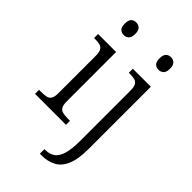

<svg xmlns="http://www.w3.org/2000/svg" viewBox="-291 -848 1184 1184"><g transform="rotate(45 300.5 -256.5)"><path d="M26 0V-35H44Q71 -35 89 -39Q107 -43 116 -58Q125 -73 125 -104V-430Q125 -462 116 -477.5Q107 -493 89.5 -497Q72 -501 48 -501H40V-536H197V-107Q197 -75 205.5 -59.5Q214 -44 232 -39.5Q250 -35 277 -35H296V0ZM156 -643Q137 -643 124 -655Q111 -667 111 -698Q111 -729 124 -741Q137 -753 156 -753Q175 -753 188.5 -741Q202 -729 202 -698Q202 -667 188.5 -655Q175 -643 156 -643ZM308 240V200H316Q351 200 376.5 183Q402 166 415 123.5Q428 81 428 9V-430Q428 -462 419 -477.5Q410 -493 392.5 -497Q375 -501 351 -501H343V-536H500V8Q500 97 477.5 148Q455 199 415 219.5Q375 240 324 240ZM459 -643Q440 -643 427 -655Q414 -667 414 -698Q414 -729 427 -741Q440 -753 459 -753Q478 -753 491.5 -741Q505 -729 505 -698Q505 -667 491.5 -655Q478 -643 459 -643Z"/></g></svg>

Font: Noto Serif Tibetan Light
Style: Regular
Weight: 300
Version: Version 2.103